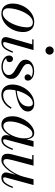

<svg xmlns="http://www.w3.org/2000/svg" viewBox="981 -1776 805 2808"><g transform="rotate(90 1384.0 -372.5)"><path d="M181 10Q105.5 10 69 -36Q32.5 -82 32.5 -149.5Q32.5 -215 54.2 -273Q76 -331 113.5 -375.2Q151 -419.5 199.2 -444.8Q247.5 -470 300.5 -470Q376.5 -470 412.8 -423.8Q449 -377.5 449 -310Q449 -244.5 427.2 -186.5Q405.5 -128.5 368 -84.2Q330.5 -40 282.2 -15Q234 10 181 10ZM176 -9.5Q203.5 -9.5 229 -25.5Q254.5 -41.5 277.2 -69.5Q300 -97.5 318.8 -133.8Q337.5 -170 351.2 -210.5Q365 -251 372.5 -292Q380 -333 380 -370Q380 -407 362 -428.5Q344 -450 305.5 -450Q278.5 -450 252.8 -434Q227 -418 204.2 -390Q181.5 -362 162.8 -325.8Q144 -289.5 130.2 -249Q116.5 -208.5 109 -167.8Q101.5 -127 101.5 -89.5Q101.5 -53 119.8 -31.2Q138 -9.5 176 -9.5Z M598.5 10Q559.5 10 541.2 -7.2Q523 -24.5 523 -53Q523 -60.5 524.2 -68.8Q525.5 -77 527.5 -85L629.5 -440.5H556.5V-460H713L598 -52Q597 -48 596.5 -43.8Q596 -39.5 596 -36Q596 -27.5 600.5 -21.2Q605 -15 616 -15Q638.5 -15 657.5 -29.8Q676.5 -44.5 694.8 -76.5Q713 -108.5 733.5 -159.5L752.5 -153Q731 -95.5 709.2 -59.5Q687.5 -23.5 661.2 -6.8Q635 10 598.5 10ZM719.5 -634.5Q703 -634.5 689.5 -642.8Q676 -651 668 -664.8Q660 -678.5 660 -695Q660 -711.5 668 -725.2Q676 -739 689.5 -747Q703 -755 719.5 -755Q736 -755 749.8 -747Q763.5 -739 771.8 -725.2Q780 -711.5 780 -695Q780 -678.5 771.8 -664.8Q763.5 -651 749.8 -642.8Q736 -634.5 719.5 -634.5Z M958 10Q916 10 878.2 -3.2Q840.5 -16.5 816.5 -42.2Q792.5 -68 792.5 -105Q792.5 -127 805.8 -143.2Q819 -159.5 842.5 -159.5Q863 -159.5 876 -145.2Q889 -131 889 -109Q889 -86 874.5 -74Q860 -62 841 -62Q828 -62 817 -66.5Q806 -71 799.8 -80.5Q793.5 -90 793.5 -105H820.5Q820.5 -74.5 838.8 -53.2Q857 -32 888.2 -21Q919.5 -10 957.5 -10Q985.5 -10 1013.2 -19.2Q1041 -28.5 1059.5 -47.8Q1078 -67 1078 -96Q1078 -124 1061.8 -144.5Q1045.5 -165 1020 -181.5Q994.5 -198 965.8 -213.5Q937 -229 911.5 -246.8Q886 -264.5 869.8 -287.5Q853.5 -310.5 853.5 -342Q853.5 -379 875 -407.8Q896.5 -436.5 934.5 -452.8Q972.5 -469 1021.5 -469Q1065.5 -469 1096.2 -455.5Q1127 -442 1143.2 -421.5Q1159.5 -401 1159.5 -380Q1159.5 -353 1145.8 -340.8Q1132 -328.5 1114.5 -328.5Q1096 -328.5 1081.8 -340.2Q1067.5 -352 1067.5 -376.5Q1067.5 -395 1080.8 -409.2Q1094 -423.5 1114.5 -423.5Q1130.5 -423.5 1144.5 -411.2Q1158.5 -399 1158.5 -380H1135Q1135 -398 1121.2 -413.8Q1107.5 -429.5 1082.2 -439.2Q1057 -449 1021.5 -449Q996 -449 971.5 -441.2Q947 -433.5 931 -417.2Q915 -401 915 -375.5Q915 -350.5 930.8 -332.5Q946.5 -314.5 971.5 -299.8Q996.5 -285 1024.8 -270Q1053 -255 1078 -236.5Q1103 -218 1118.8 -193Q1134.5 -168 1134.5 -132Q1134.5 -87.5 1108.5 -55.8Q1082.5 -24 1042 -7Q1001.5 10 958 10Z M1365 10Q1317 10 1284 -10.2Q1251 -30.5 1234 -66.5Q1217 -102.5 1217 -150Q1217 -207.5 1238 -264.2Q1259 -321 1297 -367.5Q1335 -414 1386.2 -442Q1437.5 -470 1497.5 -470Q1551.5 -470 1581.2 -443.2Q1611 -416.5 1611 -377Q1611 -336 1583 -303.8Q1555 -271.5 1508.2 -249Q1461.5 -226.5 1405.2 -213.2Q1349 -200 1292 -196V-213Q1334.5 -216 1372 -224.2Q1409.5 -232.5 1439.8 -246.5Q1470 -260.5 1491.8 -281Q1513.5 -301.5 1525.2 -328.8Q1537 -356 1537 -391Q1537 -414.5 1526.2 -432.2Q1515.5 -450 1490.5 -450Q1462 -450 1436.2 -434Q1410.5 -418 1388.2 -390.2Q1366 -362.5 1348 -327.5Q1330 -292.5 1317.2 -253.8Q1304.5 -215 1297.8 -176.8Q1291 -138.5 1291 -105Q1291 -55 1314.2 -35.2Q1337.5 -15.5 1372.5 -15.5Q1412.5 -15.5 1445.8 -31.5Q1479 -47.5 1506 -75.5Q1533 -103.5 1553.5 -139.5L1571 -129Q1551.5 -91 1521.8 -59.5Q1492 -28 1452.8 -9Q1413.5 10 1365 10Z M1807.5 10Q1742.5 10 1711.8 -33.8Q1681 -77.5 1681 -152.5Q1681 -210 1702.8 -266.2Q1724.5 -322.5 1760.2 -368.5Q1796 -414.5 1839 -442.2Q1882 -470 1924.5 -470Q1961.5 -470 1982.2 -450Q2003 -430 2011.5 -397.2Q2020 -364.5 2020 -325.5Q2020 -291 2012.8 -252.8Q2005.5 -214.5 1991.8 -177Q1978 -139.5 1959 -105.8Q1940 -72 1916.2 -46Q1892.5 -20 1865.2 -5Q1838 10 1807.5 10ZM1822.5 -19Q1850.5 -19 1877 -37.8Q1903.5 -56.5 1926.5 -88Q1949.5 -119.5 1967 -159.2Q1984.5 -199 1994.2 -241.5Q2004 -284 2004 -324Q2004 -360.5 1997 -387.5Q1990 -414.5 1975 -429.2Q1960 -444 1935.5 -444Q1909.5 -444 1883.8 -422.8Q1858 -401.5 1835.2 -365.8Q1812.5 -330 1794.8 -286.8Q1777 -243.5 1767 -198.8Q1757 -154 1757 -115Q1757 -67.5 1774.5 -43.2Q1792 -19 1822.5 -19ZM2025 10Q1990 10 1973.5 -9Q1957 -28 1957 -58Q1957 -66.5 1957.5 -73.2Q1958 -80 1959 -85L1973.5 -165.5L1999 -243L2013.5 -334L2044 -460H2128.5L2020 -52Q2018 -44.5 2018 -36Q2018 -27.5 2022.8 -21.2Q2027.5 -15 2038.5 -15Q2060.5 -15 2079.5 -30Q2098.5 -45 2117 -76.8Q2135.5 -108.5 2155.5 -159.5L2174.5 -153Q2153 -95.5 2131.2 -59.5Q2109.5 -23.5 2084 -6.8Q2058.5 10 2025 10Z M2323.5 10Q2275.5 10 2253.8 -11Q2232 -32 2229.5 -66.2Q2227 -100.5 2237.5 -141L2314 -440.5H2248V-460H2403.5L2322.5 -152.5Q2312.5 -113.5 2308.2 -83.5Q2304 -53.5 2312 -36.2Q2320 -19 2346.5 -19Q2370 -19 2402 -45.2Q2434 -71.5 2467 -115.5Q2500 -159.5 2527.2 -214.5Q2554.5 -269.5 2568.5 -327H2583.5Q2573.5 -285.5 2554.2 -239.2Q2535 -193 2509 -148.8Q2483 -104.5 2452.5 -68.5Q2422 -32.5 2389.2 -11.2Q2356.5 10 2323.5 10ZM2579.5 10Q2540.5 10 2521.5 -10Q2502.5 -30 2502.5 -52.5Q2502.5 -58.5 2503.8 -67.8Q2505 -77 2507 -85L2602 -460H2686.5L2576.5 -52.5Q2575.5 -48 2575 -43.2Q2574.5 -38.5 2574.5 -34.5Q2574.5 -15.5 2593 -15.5Q2616.5 -15.5 2635.8 -30.2Q2655 -45 2673.5 -76.8Q2692 -108.5 2712 -159.5L2730.5 -153Q2709 -95.5 2687.2 -59.5Q2665.5 -23.5 2639.5 -6.8Q2613.5 10 2579.5 10Z"/></g></svg>

Font: Bodoni Moda
Style: Italic
Weight: 400
Italic angle: -13°
Designer: Owen Earl
Foundry: indestructible type
Version: Version 2.005